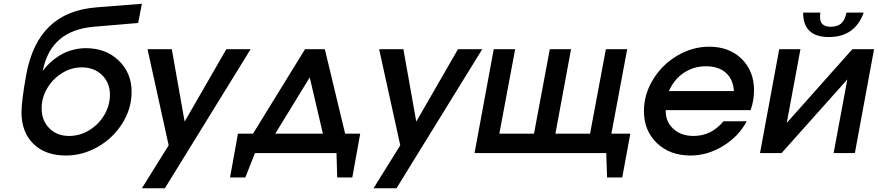

<svg xmlns="http://www.w3.org/2000/svg" viewBox="-20 -813 4664 1020"><path d="M94.2 -216.8Q94.2 -274.9 119.1 -415Q149.9 -583 241.9 -672.1Q334 -761.2 492.2 -773.9L733.9 -793L713.9 -690.9L478 -670.9Q250.5 -651.4 208 -439.9H210.9Q224.6 -460.4 246.1 -480.2Q267.6 -500 295.9 -517.8Q324.2 -535.6 361.1 -546.4Q397.9 -557.1 436 -557.1Q542.5 -557.1 610.8 -491.2Q679.2 -425.3 679.2 -325.2Q679.2 -235.8 629.6 -157.2Q580.1 -78.6 499.5 -32.7Q418.9 13.2 330.1 13.2Q221.2 13.2 157.7 -48.6Q94.2 -110.4 94.2 -216.8ZM201.2 -237.8Q201.2 -173.3 241.5 -132.1Q281.7 -90.8 347.2 -90.8Q403.8 -90.8 453.9 -121.1Q503.9 -151.4 533.9 -201.9Q564 -252.4 564 -309.1Q564 -373 522.2 -414.1Q480.5 -455.1 414.1 -455.1Q358.4 -455.1 309.1 -424.3Q259.8 -393.6 230.5 -343.3Q201.2 -293 201.2 -237.8Z M733.9 187 876 -41 763.7 -551.8H892.6L960.9 -167L1182.6 -551.8H1311.5L856 187Z M1202.1 129.9 1244.1 -103H1324.2L1600.6 -551.8H1705.6L1813.5 -103H1893.6L1851.6 129.9H1771.5L1767.6 0H1334.5L1283.2 129.9ZM1442.4 -103H1695.3L1625.5 -401.9Z M1964.4 187 2106.4 -41 1994.1 -551.8H2123L2191.4 -167L2413.1 -551.8H2542L2086.4 187Z M2501 0 2603 -551.8H2716.8L2632.8 -103H2816.9L2900.9 -551.8H3013.7L2930.7 -103H3114.7L3198.7 -551.8H3312L3228 -103H3328.6L3285.6 129.9H3205.1L3200.7 0Z M3823.7 -168.9H3946.8Q3904.3 -87.9 3821.3 -37.4Q3738.3 13.2 3648.9 13.2Q3538.6 13.2 3469.7 -53Q3400.9 -119.1 3400.9 -222.2Q3400.9 -311.5 3449.5 -390.9Q3498 -470.2 3578.4 -517.6Q3658.7 -564.9 3747.6 -564.9Q3853.5 -564.9 3919.7 -500.5Q3985.8 -436 3985.8 -333Q3985.8 -280.3 3967.8 -228H3516.6Q3515.1 -167.5 3556.4 -129.2Q3597.7 -90.8 3664.6 -90.8Q3759.3 -90.8 3823.7 -168.9ZM3533.7 -329.1H3878.9Q3875 -391.6 3836.2 -426.3Q3797.4 -460.9 3730 -460.9Q3664.6 -460.9 3612.5 -426Q3560.5 -391.1 3533.7 -329.1Z M4246.6 -746.1H4338.4Q4336.4 -737.3 4336.4 -721.2Q4336.4 -670.9 4393.6 -670.9Q4429.2 -670.9 4449.2 -688.7Q4469.2 -706.5 4476.6 -746.1H4568.4Q4522 -616.2 4383.3 -616.2Q4246.6 -616.2 4246.6 -746.1ZM4017.6 0 4119.6 -551.8H4232.4L4159.7 -160.2L4508.3 -551.8H4623.5L4521.5 0H4408.7L4481.4 -391.1L4132.3 0Z"/></svg>

Font: Involve SemiBold Oblique
Style: Italic
Weight: 600
Italic angle: -10.5°
Designer: Stefan Peev
Foundry: Context Ltd.
Version: Version 1.001